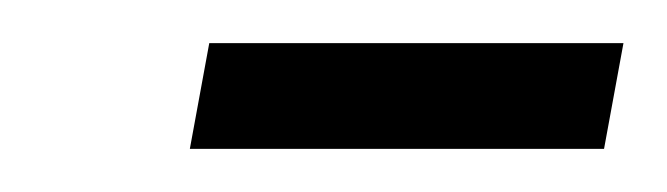

<svg xmlns="http://www.w3.org/2000/svg" viewBox="-20 -720 309 89"><path d="M68 -651 77 -700H269L260 -651Z"/></svg>

Font: Archivo ExtraCondensed Light
Style: Italic
Weight: 300
Width: 2
Italic angle: -10°
Designer: Hector Gatti
Foundry: Omnibus-Type
Version: Version 2.001